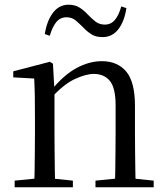

<svg xmlns="http://www.w3.org/2000/svg" viewBox="-20 -788 701 808"><path d="M41.7 0V-27.8L150.4 -38.6H182.8L286.7 -27.8V0ZM123.9 0Q125.1 -24.4 125.6 -65.3Q126.1 -106.3 126.6 -150.7Q127.1 -195.1 127.1 -228.5V-289.4Q127.1 -340.8 126.5 -380.8Q125.9 -420.7 123.9 -457.5L35.8 -462.4V-487.9L189.9 -528L202.9 -519.8L209.3 -403.1V-401.7V-228.5Q209.3 -195.1 209.8 -150.7Q210.3 -106.3 210.8 -65.3Q211.3 -24.4 212.3 0ZM381.8 0V-27.8L489.3 -38.6H522.3L626.8 -27.8V0ZM463.5 0Q464.5 -24.4 465 -64.8Q465.5 -105.3 466 -149.7Q466.5 -194.1 466.5 -228.5V-344.3Q466.5 -418.1 442.4 -447.5Q418.3 -476.9 374.6 -476.9Q340.9 -476.9 293.8 -454.8Q246.6 -432.7 192.2 -372.4L183.7 -406H193.8Q248.4 -472.9 302.1 -501.7Q355.9 -530.6 408.5 -530.6Q474 -530.6 511 -487.1Q548 -443.5 548 -342.4V-228.5Q548 -194.1 548.5 -149.7Q549 -105.3 549.6 -64.8Q550.2 -24.4 551.2 0ZM168.5 -644.7Q177.1 -699.9 202.7 -734.1Q228.3 -768.2 269.1 -768.2Q295.9 -768.2 315.3 -755.8Q334.7 -743.3 349.1 -727.1Q366.6 -709 382.5 -696.8Q398.5 -684.5 421.1 -684.5Q447.1 -684.5 463.7 -704.4Q480.3 -724.3 490.3 -761L512 -753.8Q503.6 -698.2 478.1 -665Q452.6 -631.8 410.9 -631.8Q383.1 -631.8 364.5 -643.8Q345.9 -655.8 331.5 -671.2Q314.9 -687.9 298.9 -701.6Q283 -715.3 259.6 -715.3Q233.6 -715.3 217 -695.2Q200.5 -675 189.5 -637.5Z"/></svg>

Font: Noto Serif KR
Style: Regular
Weight: 200
Designer: Ryoko NISHIZUKA 西塚涼子 (kana & ideographs); Frank Grießhammer (Latin, Greek & Cyrillic); Wenlong ZHANG 张文龙 (bopomofo); San
Foundry: Adobe
Version: Version 2.001;hotconv 1.1.0;makeotfexe 2.6.0